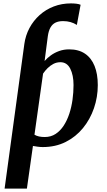

<svg xmlns="http://www.w3.org/2000/svg" viewBox="-20 -854 627 1128"><path d="M7 254 123 -595.5Q130 -646 153.2 -689.5Q176.5 -733 212.8 -765.5Q249 -798 295.8 -816Q342.5 -834 396.5 -834Q413.5 -834 428.5 -832.2Q443.5 -830.5 453.5 -826L431.5 -707.5Q414.5 -718.5 394.5 -724.2Q374.5 -730 350.5 -730Q324 -730 305.8 -721Q287.5 -712 276.5 -692.5Q265.5 -673 261 -641.5L242 -495.5Q257.5 -513.5 279 -529Q300.5 -544.5 327.5 -554.2Q354.5 -564 386.5 -564Q442 -564 479.2 -538.8Q516.5 -513.5 535.5 -466.5Q554.5 -419.5 554.5 -354Q554.5 -283.5 532 -218.2Q509.5 -153 467.5 -101.5Q425.5 -50 365.8 -20Q306 10 231 10Q217.5 10 202.5 8Q187.5 6 173.5 3.5L138 254ZM243 -49Q279 -49 306.5 -67Q334 -85 354 -115.5Q374 -146 387 -185.2Q400 -224.5 406 -268Q412 -311.5 412 -354.5Q412 -412.5 392.8 -450.5Q373.5 -488.5 335 -488.5Q312.5 -488.5 293.5 -478.5Q274.5 -468.5 259.2 -453.2Q244 -438 233 -421.5L182.5 -62.5Q194.5 -55.5 209.5 -52.2Q224.5 -49 243 -49Z"/></svg>

Font: Merriweather 28pt
Style: Bold Italic
Weight: 700
Italic angle: -7.8°
Version: Version 2.101